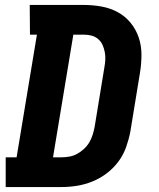

<svg xmlns="http://www.w3.org/2000/svg" viewBox="-20 -755 640 775"><path d="M3 0V-120H47L129 -615H101L100 -735H319Q355 -735 390.5 -728.5Q426 -722 456 -705.5Q486 -689 507.5 -662.5Q529 -636 540 -603.5Q551 -571 551 -534.5Q551 -498 545 -461L506 -223Q500 -192 489 -161Q478 -130 458 -103Q438 -76 411 -55.5Q384 -35 353 -22.5Q322 -10 290.5 -5Q259 0 228 0ZM194 -120H228Q244 -120 260.5 -123Q277 -126 291.5 -134Q306 -142 319 -154Q332 -166 340.5 -180.5Q349 -195 354 -211Q359 -227 362 -243L401 -481Q404 -497 405 -513Q406 -529 403 -544.5Q400 -560 394 -573.5Q388 -587 376.5 -597Q365 -607 350.5 -611Q336 -615 320 -615H276Z"/></svg>

Font: Iosevka Etoile Heavy
Style: Italic
Weight: 900
Italic angle: -9°
Designer: Belleve Invis
Foundry: Belleve Invis
Version: Version 22.1.2; ttfautohint (v1.8.4)